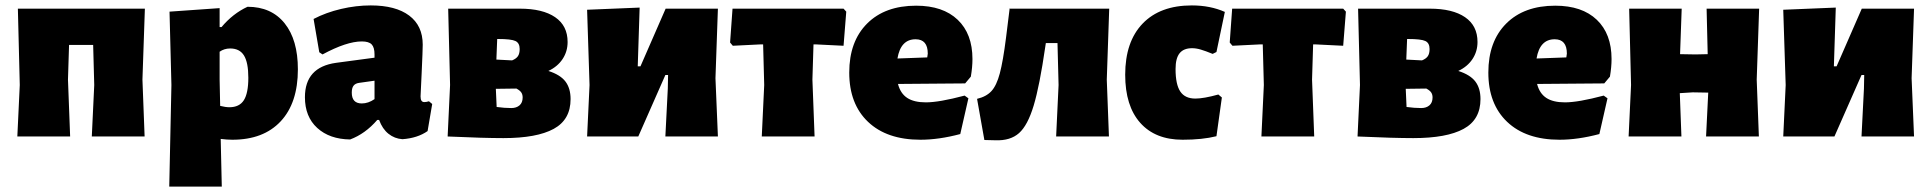

<svg xmlns="http://www.w3.org/2000/svg" viewBox="-20 -504 7133 709"><path d="M506 -210 514 0H319L328 -190L324 -338H235L231 -210L239 0H44L53 -190L46 -472H515Z M1080 -248Q1080 -124 1016.5 -56Q953 12 838 12Q818 12 795 9L799 185H605L613 -190L606 -461L791 -474V-404H798Q840 -454 894 -479Q982 -479 1031 -418Q1080 -357 1080 -248ZM897 -217Q897 -273 881 -299Q865 -325 830 -325Q808 -325 791 -313V-210L793 -113Q813 -108 827 -108Q864 -108 880.5 -134Q897 -160 897 -217Z M1541 -339Q1541 -319 1537 -233Q1533 -157 1533 -148Q1533 -137 1536.5 -132Q1540 -127 1547 -127Q1554 -127 1564 -130L1576 -120L1559 -20Q1522 6 1466 10Q1437 8 1414.5 -10Q1392 -28 1380 -61H1373Q1329 -10 1273 11Q1197 10 1151.5 -31.5Q1106 -73 1106 -145Q1106 -256 1221 -272L1363 -291V-303Q1363 -329 1352.5 -340Q1342 -351 1316 -351Q1260 -351 1171 -303L1159 -311L1138 -434Q1184 -458 1239.5 -471Q1295 -484 1349 -484Q1441 -484 1491 -446.5Q1541 -409 1541 -339ZM1306 -198Q1292 -196 1285.5 -187.5Q1279 -179 1279 -162Q1279 -122 1316 -122Q1340 -122 1363 -138V-206Z M2087 -138Q2087 -62 2024.5 -28Q1962 6 1839 6Q1767 6 1633 0L1642 -190L1635 -472H1900Q1984 -472 2030 -440.5Q2076 -409 2076 -349Q2076 -314 2057.5 -286Q2039 -258 2005 -242Q2049 -228 2068 -203Q2087 -178 2087 -138ZM1816 -360 1813 -284 1871 -281Q1886 -287 1892.5 -296.5Q1899 -306 1899 -323Q1899 -345 1883.5 -352.5Q1868 -360 1819 -360ZM1910 -144Q1910 -155 1905 -162.5Q1900 -170 1887 -177L1811 -176L1814 -109Q1843 -105 1868 -105Q1887 -105 1898.5 -115Q1910 -125 1910 -144Z M2157 -190 2148 -468 2342 -476 2335 -259H2345L2438 -472H2631L2622 -215L2631 0H2437L2446 -177L2447 -227H2437L2337 0H2148Z M3105 -461 3095 -335 2994 -340H2984L2980 -210L2988 0H2793L2802 -190L2798 -340H2787L2686 -335L2676 -347L2685 -472H3095Z M3544 -196 3296 -194Q3305 -159 3330 -142.5Q3355 -126 3399 -126Q3448 -126 3542 -151L3556 -141L3526 -9Q3447 12 3379 12Q3255 12 3185.5 -54Q3116 -120 3116 -236Q3116 -351 3182 -417Q3248 -483 3363 -483Q3462 -483 3516.5 -431Q3571 -379 3571 -286Q3571 -256 3565 -221ZM3406 -306Q3406 -359 3361 -359Q3306 -359 3294 -288L3404 -292Z M4067 -210 4075 0H3880L3889 -190L3885 -345H3842L3840 -332Q3819 -187 3797 -114Q3775 -41 3743 -12.5Q3711 16 3656 14L3615 13L3588 -139Q3622 -147 3641 -167.5Q3660 -188 3672 -233Q3684 -278 3695 -365L3708 -470L3707 -472H4076Z M4503 -460 4472 -312 4458 -305Q4431 -316 4414 -321Q4397 -326 4382 -326Q4351 -326 4336 -307.5Q4321 -289 4321 -249Q4321 -192 4338.5 -166Q4356 -140 4394 -140Q4425 -140 4479 -155L4492 -144L4472 -1Q4420 12 4347 12Q4246 12 4190.5 -50.5Q4135 -113 4135 -228Q4135 -350 4199.5 -417Q4264 -484 4381 -484Q4449 -484 4503 -460Z M4950 -461 4940 -335 4839 -340H4829L4825 -210L4833 0H4638L4647 -190L4643 -340H4632L4531 -335L4521 -347L4530 -472H4940Z M5447 -138Q5447 -62 5384.5 -28Q5322 6 5199 6Q5127 6 4993 0L5002 -190L4995 -472H5260Q5344 -472 5390 -440.5Q5436 -409 5436 -349Q5436 -314 5417.5 -286Q5399 -258 5365 -242Q5409 -228 5428 -203Q5447 -178 5447 -138ZM5176 -360 5173 -284 5231 -281Q5246 -287 5252.5 -296.5Q5259 -306 5259 -323Q5259 -345 5243.5 -352.5Q5228 -360 5179 -360ZM5270 -144Q5270 -155 5265 -162.5Q5260 -170 5247 -177L5171 -176L5174 -109Q5203 -105 5228 -105Q5247 -105 5258.5 -115Q5270 -125 5270 -144Z M5904 -196 5656 -194Q5665 -159 5690 -142.5Q5715 -126 5759 -126Q5808 -126 5902 -151L5916 -141L5886 -9Q5807 12 5739 12Q5615 12 5545.5 -54Q5476 -120 5476 -236Q5476 -351 5542 -417Q5608 -483 5723 -483Q5822 -483 5876.5 -431Q5931 -379 5931 -286Q5931 -256 5925 -221ZM5766 -306Q5766 -359 5721 -359Q5666 -359 5654 -288L5764 -292Z M6467 -210 6475 0H6280L6288 -162L6231 -163L6183 -160L6189 0H5994L6003 -190L5996 -472H6190L6184 -304L6241 -303L6286 -304L6282 -472H6476Z M6574 -190 6565 -468 6759 -476 6752 -259H6762L6855 -472H7048L7039 -215L7048 0H6854L6863 -177L6864 -227H6854L6754 0H6565Z"/></svg>

Font: Luna Sans Black
Style: Regular
Weight: 900
Designer: Juan Pablo del Peral
Foundry: Huerta Tipografica
Version: Version 2.001; ttfautohint (v1.5)